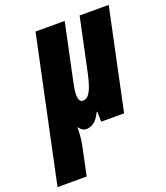

<svg xmlns="http://www.w3.org/2000/svg" viewBox="-209 -652 858 991"><g transform="rotate(-20 220.0 -156.5)"><path d="M-64.9 240.2 103 -553.2H263.2L198.2 -246.1Q193.4 -223.6 190.7 -206.1Q188 -188.5 188 -174.8Q188 -133.8 211.9 -133.8Q224.1 -133.8 235.6 -142.3Q247.1 -150.9 258.8 -177.2Q270.5 -203.6 282.2 -255.9L345.2 -553.2H504.9L388.2 0H262.2L261.2 -55.2H257.8Q238.3 -16.1 218.5 -3.2Q198.7 9.8 179.2 9.8Q154.8 9.8 140.1 -13.2H137.2Q137.2 8.8 135.3 33.7Q133.3 58.6 127.9 85L95.2 240.2Z"/></g></svg>

Font: Open Sans Condensed ExtraBold
Style: Italic
Weight: 800
Width: 3
Italic angle: -12°
Designer: Monotype Design Team
Foundry: Monotype Imaging Inc.
Version: Version 3.003; ttfautohint (v1.8.4)